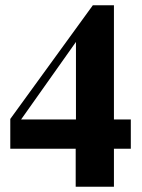

<svg xmlns="http://www.w3.org/2000/svg" viewBox="-20 -708 540 728"><path d="M476 -144H412V0H267V-144H19V-257L332 -688H412V-255H476ZM268 -255V-549L60 -255Z"/></svg>

Font: STIX
Style: Bold
Weight: 700
Designer: MicroPress Inc., with final additions and corrections provided by Coen Hoffman, Elsevier (retired)
Version: Version 1.1.1